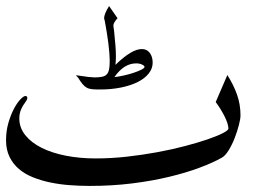

<svg xmlns="http://www.w3.org/2000/svg" viewBox="-20 -651 903 635"><path d="M458 -429.7Q458 -433.6 449.7 -437.5Q441.4 -441.4 430.7 -441.4Q409.7 -441.4 391.8 -429.9Q374 -418.5 358.4 -396Q372.6 -397.5 389.9 -401.4Q407.2 -405.3 422.4 -410.4Q437.5 -415.5 447.8 -420.7Q458 -425.8 458 -429.7ZM484.9 -443.8Q484.9 -424.3 471.9 -408Q459 -391.6 435.8 -379.9Q412.6 -368.2 380.4 -361.6Q348.1 -355 310.1 -355Q294.4 -355 284.4 -356Q274.4 -356.9 266.8 -361.1Q259.3 -365.2 252.7 -373.3Q246.1 -381.3 237.3 -395.5V-395Q236.3 -396 234.4 -398.4Q232.4 -400.9 231 -402.3Q255.9 -398.4 270.8 -396.7Q285.6 -395 291.5 -395Q307.1 -395 317.1 -397Q327.1 -398.9 332.8 -404.8Q338.4 -410.6 340.6 -420.9Q342.8 -431.2 342.8 -447.8Q342.8 -460.4 341.6 -476.1Q340.3 -491.7 338.4 -507.6Q336.4 -523.4 334 -538.3Q331.5 -553.2 329.6 -564.7Q327.6 -576.2 326.2 -583.3Q324.7 -590.3 324.2 -590.3V-589.8Q324.2 -605 340.8 -630.9L368.7 -590.8Q361.8 -583.5 358.4 -577.1Q355 -570.8 355 -566.9Q355 -565.4 355.5 -561.5Q356 -557.6 356.7 -552.7Q357.4 -547.9 357.9 -543.7Q358.4 -539.6 358.4 -537.1Q360.4 -519 361.8 -500.5Q363.3 -481.9 363.3 -463.9Q363.3 -449.2 361.8 -436.5Q415.5 -488.8 449.2 -488.8Q465.8 -488.8 475.3 -476.1Q484.9 -463.4 484.9 -443.8ZM731.9 -402.8Q752.4 -370.6 763.9 -338.1Q775.4 -305.7 775.4 -269.5Q775.4 -257.8 770 -237.1Q764.6 -216.3 756.1 -194.3Q747.6 -172.4 736.3 -154.1Q725.1 -135.7 713.4 -129.4Q684.1 -112.8 639.6 -96.2Q595.2 -79.6 539.3 -66.2Q483.4 -52.7 417 -44.4Q350.6 -36.1 276.4 -36.1Q244.1 -36.1 210.9 -38.6Q177.7 -41 147 -47.4Q116.2 -53.7 89.4 -64.5Q62.5 -75.2 42.7 -92Q22.9 -108.9 11.5 -132.3Q0 -155.8 0 -187Q0 -217.8 7.8 -244.6Q15.6 -271.5 26.1 -291.3Q36.6 -311 47.4 -322.3Q58.1 -333.5 64 -333.5Q70.3 -333.5 70.3 -326.7Q70.3 -322.8 67.4 -318.4Q54.7 -301.3 49.3 -288.1Q43.9 -274.9 43.9 -259.3Q43.9 -228.5 63.7 -203.9Q83.5 -179.2 117.7 -162.1Q151.9 -145 198 -136Q244.1 -127 296.4 -127Q347.2 -127 399.4 -132.8Q451.7 -138.7 500.5 -147.7Q549.3 -156.7 592 -168Q634.8 -179.2 666.7 -190.2Q698.7 -201.2 717 -210.7Q735.4 -220.2 735.4 -225.6Q735.4 -233.9 731.7 -244.9Q728 -255.9 721.9 -267.8Q715.8 -279.8 708.3 -291.7Q700.7 -303.7 693.4 -313.5Z"/></svg>

Font: HM XNiloofar
Style: Regular
Weight: 400
Designer: Hossein Movahhedian
Version: Version 2.8, 2015